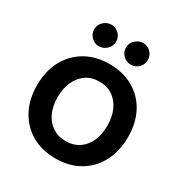

<svg xmlns="http://www.w3.org/2000/svg" viewBox="-205 -1047 1150 1211"><g transform="rotate(30 370.5 -441.0)"><path d="M371 13Q272 13 197.5 -30Q123 -73 81.5 -150.5Q40 -228 40 -330Q40 -434 81.5 -511Q123 -588 197.5 -631Q272 -674 371 -674Q470 -674 544.5 -631.5Q619 -589 660 -512.5Q701 -436 701 -334Q701 -230 660 -152Q619 -74 544.5 -30.5Q470 13 371 13ZM371 -114Q454 -114 503 -173Q552 -232 552 -330Q552 -395 529.5 -444Q507 -493 466 -520Q425 -547 371 -546Q317 -547 276.5 -520Q236 -493 213 -444Q190 -395 190 -330Q190 -265 212.5 -216.5Q235 -168 276 -141Q317 -114 371 -114ZM485 -737Q454 -737 430.5 -760Q407 -783 407 -816Q407 -849 432 -872Q457 -895 488 -895Q520 -895 543 -872Q566 -849 566 -816Q566 -783 543 -760Q520 -737 485 -737ZM254 -737Q222 -737 199 -760Q176 -783 176 -816Q176 -849 200.5 -872Q225 -895 257 -895Q289 -895 312 -872Q335 -849 335 -816Q335 -783 310.5 -760Q286 -737 254 -737Z"/></g></svg>

Font: Secular One
Style: Regular
Weight: 400
Designer: Michal Sahar
Foundry: Hagilda
Version: Version 1.002; ttfautohint (v1.8.4.7-5d5b);gftools[0.9.29]